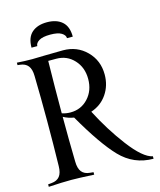

<svg xmlns="http://www.w3.org/2000/svg" viewBox="-131 -1004 912 1097"><g transform="rotate(-15 324.5 -455.5)"><path d="M19.5 0V-14.6L40.5 -16.6Q72.8 -19.5 88.6 -39.6Q104.5 -59.6 105 -100.1Q107.9 -227.1 107.9 -366.2Q107.9 -505.4 105 -632.3Q104.5 -672.9 88.6 -692.9Q72.8 -712.9 40.5 -716.3L26.9 -717.8V-732.4Q74.7 -729 116.7 -729Q130.9 -729 188.5 -730.7Q246.1 -732.4 299.3 -732.4Q382.3 -732.4 438.2 -676.5Q494.1 -620.6 494.1 -537.6Q494.1 -472.2 459.7 -421.9Q425.3 -371.6 365.2 -351.6Q426.8 -231.9 502.9 -131.3Q583 -25.4 639.2 -14.6V0Q523.4 0 442.9 -84Q365.2 -165 261.7 -344.7Q229.5 -349.6 199.7 -365.7Q199.7 -227.1 202.6 -100.1Q203.1 -59.6 219 -39.6Q234.9 -19.5 267.1 -16.6L288.1 -14.6V0Q194.8 -4.9 153.8 -4.9Q101.1 -4.9 19.5 0ZM199.7 -386.7Q223.1 -378.4 250 -378.4Q313 -378.4 354.7 -423.6Q396.5 -468.8 396.5 -537.6Q396.5 -605.5 354.7 -650.6Q313 -695.8 250 -695.8H202.6Q199.7 -537.1 199.7 -386.7ZM164.1 -793.5H129.9Q129.9 -853.5 162.6 -882.3Q195.3 -911.1 252 -911.1Q308.6 -911.1 341.3 -882.3Q374 -853.5 374 -793.5H339.8Q339.8 -811.5 318.4 -824.7Q296.9 -837.9 252 -837.9Q207 -837.9 185.5 -824.7Q164.1 -811.5 164.1 -793.5Z"/></g></svg>

Font: Flanker
Style: Regular
Weight: 400
Designer: Flanker
Foundry: Flanker
Version: Version 2.027